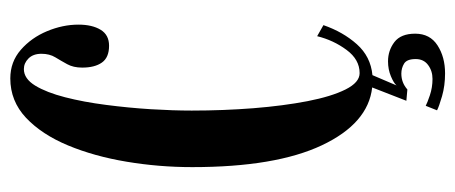

<svg xmlns="http://www.w3.org/2000/svg" viewBox="-282 -470 905 382"><g transform="rotate(-90 171.0 -278.5)"><path d="M216.5 154Q192 154 171.2 148Q150.5 142 143 138L152 115.5Q157.5 118.5 173 123.8Q188.5 129 205.5 129Q221.5 129 233.2 120.2Q245 111.5 245 95.5Q245 78 236 72.5Q227 67 216 67Q198 67 184.5 79L162 77L188.5 9Q117 1 73.5 -91Q30 -183 30 -349Q30 -415.5 40.8 -479.8Q51.5 -544 73.2 -596.2Q95 -648.5 128.2 -679.8Q161.5 -711 206.5 -711Q239.5 -711 263.5 -690Q287.5 -669 300.5 -637.8Q313.5 -606.5 313.5 -575.5Q313.5 -548 303.2 -531.2Q293 -514.5 271.5 -514.5Q248 -514.5 238 -528.8Q228 -543 228 -568Q228 -585.5 234.8 -597.8Q241.5 -610 248.5 -621.5Q255.5 -633 255.5 -649Q255.5 -665.5 246.2 -674.8Q237 -684 225 -684Q206 -684 192.2 -661.5Q178.5 -639 169 -602Q159.5 -565 153.8 -520.5Q148 -476 145.2 -431.5Q142.5 -387 142.5 -350Q142.5 -287 147.2 -227.2Q152 -167.5 161.2 -119.8Q170.5 -72 184.5 -44Q198.5 -16 217 -16Q244 -16 263.2 -42Q282.5 -68 290.5 -100.5L312.5 -88Q299 -49 274.5 -21.5Q250 6 213 9.5L192.5 57.5Q197 52 210.8 46.2Q224.5 40.5 240.5 40.5Q262 40.5 278.8 53.2Q295.5 66 295.5 94.5Q295.5 124 272.2 139Q249 154 216.5 154Z"/></g></svg>

Font: Imbue 50pt SemiBold
Style: Regular
Weight: 600
Designer: Tyler Finck
Foundry: Etcetera Type Company
Version: Version 1.102; ttfautohint (v1.8.3)